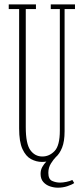

<svg xmlns="http://www.w3.org/2000/svg" viewBox="-20 -720 378 868"><path d="M169.5 12Q144 12 120.2 -0.8Q96.5 -13.5 81.5 -46.2Q66.5 -79 66.5 -139.5V-679H19.5V-700H142.5V-679H96.5V-145Q96.5 -70 117.2 -41.2Q138 -12.5 171.5 -12.5Q203 -12.5 226.8 -37.2Q250.5 -62 250.5 -130V-679H209.5V-700H319V-679H272V-126.5Q272 -81 260.8 -52.8Q249.5 -24.5 232 -9.5Q222 0.5 210.2 19.2Q198.5 38 198.5 61.5Q198.5 90 215.5 97.8Q232.5 105.5 251.5 105.5Q263.5 105.5 280 102.2Q296.5 99 307 93.5L315.5 107.5Q305 115 284.5 121.8Q264 128.5 241.5 128.5Q224 128.5 206 122.5Q188 116.5 175.8 102.8Q163.5 89 163.5 66Q163.5 48.5 171.2 34.8Q179 21 189.5 10.5Q180 12 169.5 12Z"/></svg>

Font: Imbue 50pt Thin
Style: Regular
Weight: 100
Designer: Tyler Finck
Foundry: Etcetera Type Company
Version: Version 1.102; ttfautohint (v1.8.3)